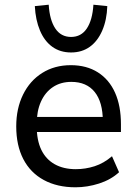

<svg xmlns="http://www.w3.org/2000/svg" viewBox="-20 -787 580 816"><path d="M301 9Q223 9 166 -22Q109 -53 79 -111Q49 -169 49 -250Q49 -326 78 -385Q107 -444 159.5 -477Q212 -510 281 -510Q348 -510 396 -479.5Q444 -449 469 -393Q494 -337 494 -259V-226H119V-290H433L417 -272Q417 -353 382.5 -396Q348 -439 283 -439Q238 -439 205 -417Q172 -395 154 -355Q136 -315 136 -260V-252Q136 -191 155.5 -150.5Q175 -110 212.5 -89Q250 -68 302 -68Q343 -68 382 -80.5Q421 -93 456 -123L486 -55Q451 -23 401 -7Q351 9 301 9ZM282 -564Q236 -564 202.5 -588Q169 -612 150 -657Q131 -702 128 -761L187 -767Q191 -702 215 -666Q239 -630 282 -630Q325 -630 349 -666Q373 -702 377 -767L436 -761Q434 -702 414.5 -657Q395 -612 361.5 -588Q328 -564 282 -564Z"/></svg>

Font: Nunitoga
Style: Medium
Weight: 500
Designer: Vernon Adams
Foundry: Vernon Adams
Version: Version 1.0